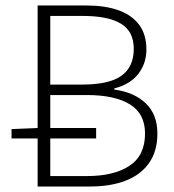

<svg xmlns="http://www.w3.org/2000/svg" viewBox="-20 -679 634 699"><path d="M117 0V-659H295Q362 -659 410.5 -642Q459 -625 486 -589.5Q513 -554 513 -499Q513 -448 483.5 -410Q454 -372 396 -357V-353Q469 -343 511 -302.5Q553 -262 553 -193Q553 -129 523 -86Q493 -43 438 -21.5Q383 0 308 0ZM163 -371H277Q378 -371 422.5 -403.5Q467 -436 467 -501Q467 -565 420 -593Q373 -621 282 -621H163ZM163 -38H296Q395 -38 451.5 -75.5Q508 -113 508 -193Q508 -265 453 -299Q398 -333 296 -333H163ZM22 -175V-209L118 -213H330V-175Z"/></svg>

Font: Source Sans 3 Light
Style: Regular
Weight: 300
Designer: Paul D. Hunt
Foundry: Adobe
Version: Version 3.052;hotconv 1.1.0;makeotfexe 2.6.0